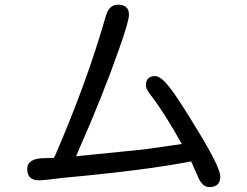

<svg xmlns="http://www.w3.org/2000/svg" viewBox="-20 -762 1040 809"><path d="M785.2 -82Q596.7 -44.9 246.1 -12.7L172.9 -3.9L145.5 -2Q94.7 -2 94.7 -49.8Q94.7 -95.7 168.9 -95.7L207 -96.7L213.9 -110.4Q347.7 -419.9 426.8 -697.3Q440.4 -742.2 476.6 -742.2Q523.4 -742.2 523.4 -700.2Q523.4 -671.9 480.5 -551.8Q411.1 -354.5 309.6 -125L300.8 -103.5L589.8 -132.8L746.1 -155.3Q672.9 -286.1 617.2 -358.4Q594.7 -386.7 594.7 -402.3Q594.7 -441.4 633.8 -441.4Q657.2 -441.4 694.3 -394.5Q731.4 -347.7 819.8 -201.2Q908.2 -54.7 908.2 -18.6Q908.2 26.4 861.3 26.4Q830.1 26.4 810.5 -25.4L785.2 -82Z"/></svg>

Font: jf-openhuninn-1.0
Style: Regular
Weight: 400
Designer: [Kosugi Maru]
      Designed by Motoya company      

      [Varela Round]
      Joe Prince(Latin component); Avraham Co
Foundry: justfont CO.,LTD.
Version: 1.0